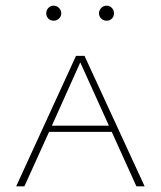

<svg xmlns="http://www.w3.org/2000/svg" viewBox="-20 -657 567 677"><path d="M143 -610Q143 -621 150.5 -629Q158 -637 169 -637Q180 -637 188 -629Q196 -621 196 -610Q196 -599 188 -591.5Q180 -584 169 -584Q158 -584 150.5 -591.5Q143 -599 143 -610ZM329 -610Q329 -621 337 -629Q345 -637 356 -637Q367 -637 374.5 -629Q382 -621 382 -610Q382 -599 374.5 -591.5Q367 -584 356 -584Q345 -584 337 -591.5Q329 -599 329 -610ZM374 -192H153L66 0H37L248 -460H278L490 0H461ZM364 -214 263 -437 163 -214Z"/></svg>

Font: Ysabeau SC Extralight
Style: Regular
Weight: 200
Designer: Christian Thalmann (Catharsis Fonts)
Version: Version 0.003